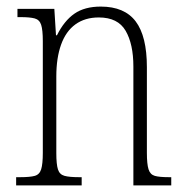

<svg xmlns="http://www.w3.org/2000/svg" viewBox="-20 -563 564 583"><path d="M29 0V-25H41Q71 -25 85.5 -29Q100 -33 105 -49Q110 -65 110 -99V-438Q110 -472 105 -487.5Q100 -503 85.5 -507Q71 -511 43 -511H33V-536H145L150 -456H153Q175 -500 206 -521.5Q237 -543 286 -543Q358 -543 392 -498Q426 -453 426 -359V-99Q426 -65 431 -49Q436 -33 450 -29Q464 -25 493 -25H500V0H385V-361Q385 -429 361.5 -469.5Q338 -510 280 -510Q238 -510 209 -489Q180 -468 165.5 -427.5Q151 -387 151 -331V-98Q151 -64 156 -48.5Q161 -33 176 -29Q191 -25 220 -25H228V0Z"/></svg>

Font: Noto Serif Khmer Condensed ExtraLight
Style: Regular
Weight: 250
Width: 3
Designer: Danh Hong and the Monotype Design Team
Foundry: Monotype Imaging Inc.
Version: Version 2.004